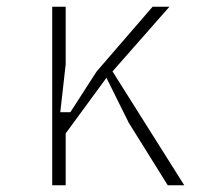

<svg xmlns="http://www.w3.org/2000/svg" viewBox="-20 -550 640 570"><path d="M175 -530V-359L159 -217H189L267 -338L433 -530H483L314 -338L527 0H478L362 -186L296 -319L175 -154V0H135V-530Z"/></svg>

Font: Fliege Mono Thin
Style: Regular
Weight: 100
Version: Version 0.020;Glyphs 3.3 (3306)